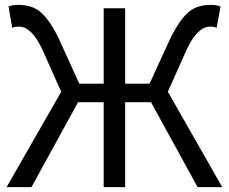

<svg xmlns="http://www.w3.org/2000/svg" viewBox="-20 -767 938 787"><path d="M891 0H790L599 -348H493V0H405V-348H300L109 0H7L231 -391L153 -565Q110 -658 57 -658Q41 -658 30 -653L15 -740Q29 -747 55 -747Q108 -747 142 -721Q181 -690 220 -611L305 -424H405V-733H493V-424H593L679 -611Q718 -690 757 -721Q791 -747 844 -747Q869 -747 884 -740L868 -653Q858 -658 842 -658Q789 -658 746 -565L668 -391Z"/></svg>

Font: Source Han Sans K Regular
Style: Regular
Weight: 400
Designer: Ryoko NISHIZUKA  (kana & ideographs); Paul D. Hunt (Latin, Greek & Cyrillic); Wenlong ZHANG  (bopomofo); Sandoll Communi
Foundry: Adobe Systems Incorporated
Version: Version 1.00 July 18, 2014, initial release